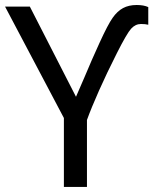

<svg xmlns="http://www.w3.org/2000/svg" viewBox="-20 -740 612 760"><path d="M280.8 -356.9 314.5 -434.6Q342.3 -501.5 374.8 -572.3Q407.2 -643.1 425.8 -669.4Q444.3 -695.8 467 -708Q489.7 -720.2 521 -720.2Q549.3 -720.2 566.9 -711.9V-642.1Q555.2 -645 538.1 -645Q516.1 -645 499.3 -626.7Q482.4 -608.4 442.4 -529.1Q402.3 -449.7 371.8 -381.1Q341.3 -312.5 324.2 -265.1V0H232.9V-272.9L0 -713.9H98.1Z"/></svg>

Font: Noto Sans Southeast Asian
Style: Regular
Weight: 400
Designer: Monotype Design Team
Foundry: Monotype Imaging Inc.
Version: Version 1.06 uh; ttfautohint (v1.4.1)